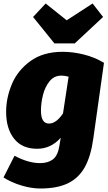

<svg xmlns="http://www.w3.org/2000/svg" viewBox="-23 -850 618 1097"><path d="M571 -491 510 -58Q496 43 461.5 105Q427 167 365.5 197Q304 227 207 227Q157 227 100 210Q43 193 -3 164L60 40Q139 82 206 82Q251 82 279.5 60.5Q308 39 317 -21L324 -63Q268 0 189 0Q103 0 57.5 -57.5Q12 -115 12 -211Q12 -290 44.5 -368.5Q77 -447 150 -500.5Q223 -554 335 -554Q394 -554 456 -538.5Q518 -523 571 -491ZM211 -218Q211 -144 257 -144Q298 -144 337 -202L369 -412Q346 -418 328 -418Q286 -418 260 -385.5Q234 -353 222.5 -307Q211 -261 211 -218ZM506 -830 566 -753 404 -602H288L166 -753L238 -830L358 -734Z"/></svg>

Font: Fira Sans Black
Style: Italic
Weight: 900
Italic angle: -8°
Designer: Carrois Corporate & Edenspiekermann AG
Foundry: Carrois Corporate GbR & Edenspiekermann AG
Version: Version 4.203